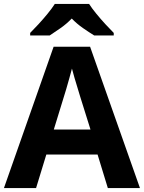

<svg xmlns="http://www.w3.org/2000/svg" viewBox="-20 -954 730 974"><path d="M527 0 475 -170H215L163 0H0L252 -717H437L690 0ZM387 -463Q382 -480 374 -506Q366 -532 358 -559Q350 -586 345 -606Q340 -586 331.5 -556.5Q323 -527 315.5 -500.5Q308 -474 304 -463L253 -297H439ZM432 -934Q446 -912 468.5 -884.5Q491 -857 515 -831Q539 -805 557 -787V-774H458Q432 -790 401 -811.5Q370 -833 344 -860Q318 -833 288 -812Q258 -791 232 -774H133V-787Q152 -806 175.5 -831.5Q199 -857 221.5 -884.5Q244 -912 258 -934Z"/></svg>

Font: Noto Sans Sundanese
Style: Bold
Weight: 700
Version: Version 2.003